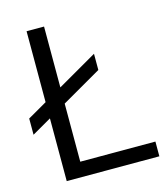

<svg xmlns="http://www.w3.org/2000/svg" viewBox="-107 -797 773 881"><g transform="rotate(-15 279.5 -356.0)"><path d="M184 -70H541V0H101V-298L9 -245V-322L101 -375V-712H184V-423L373 -532V-455L184 -346Z"/></g></svg>

Font: Muli-Regular
Style: Regular
Weight: 400
Version: Version 2.000